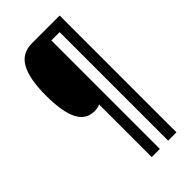

<svg xmlns="http://www.w3.org/2000/svg" viewBox="-270 -832 1031 1031"><g transform="rotate(-45 245.5 -316.5)"><path d="M413 127H350V-697H287V127H225V-273Q208 -264 183 -264Q118 -264 87.5 -324.5Q57 -385 57 -509Q57 -634 91.5 -697Q126 -760 203 -760H413Z"/></g></svg>

Font: Noto Sans Telugu ExtraCondensed Medium
Style: Regular
Weight: 500
Width: 2
Designer: Jelle Bosma - Monotype Design Team
Foundry: Monotype Imaging Inc.
Version: Version 2.005; ttfautohint (v1.8.4.7-5d5b)